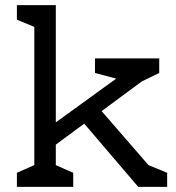

<svg xmlns="http://www.w3.org/2000/svg" viewBox="-20 -730 688 750"><path d="M633 -55V0H520L309 -247L198 -165V-85L266 -55V0H46V-55L114 -85V-625L46 -653V-710H198V-252L434 -423L351 -445V-502H602V-445L534 -412L377 -296L560 -85Z"/></svg>

Font: Rhodium Libre
Style: Regular
Weight: 400
Designer: James Puckett
Foundry: Dunwich Type Founders
Version: Version 1.001; ttfautohint (v1.3)